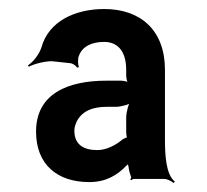

<svg xmlns="http://www.w3.org/2000/svg" viewBox="-20 -741 459 426"><path d="M346 -433V-586C346 -674 292 -721 211 -721C147 -721 88 -694 72 -636C67 -620 53 -603 42 -596L44 -593C55 -599 81 -606 97 -605L134 -601C141 -601 149 -595 151 -591L155 -592C153 -597 152 -610 155 -617C163 -639 185 -648 211 -648C243 -648 260 -625 260 -586V-574C260 -568 262 -558 265 -555L267 -557C264 -560 254 -562 248 -562H216C132 -562 60 -534 60 -449C60 -376 107 -337 178 -337C215 -337 240 -352 261 -374C263 -375 266 -378 267 -380L263 -381C263 -379 264 -375 265 -372C266 -364 268 -356 271 -348C271 -346 270 -344 269 -343L271 -341C272 -342 275 -344 277 -344H344C351 -344 361 -339 365 -335L368 -338C348 -354 346 -397 346 -433ZM145 -451C145 -458 147 -464 150 -471C162 -495 186 -504 217 -504H238C247 -504 268 -509 274 -515L271 -518C265 -512 260 -491 260 -480V-448C260 -445 261 -434 263 -433L265 -436C263 -438 254 -433 251 -431C237 -419 216 -408 196 -408C167 -408 145 -419 145 -451Z"/></svg>

Font: Asimov
Style: EdgeNar
Weight: 500
Designer: Google
Version: Version 2.000980: 2014